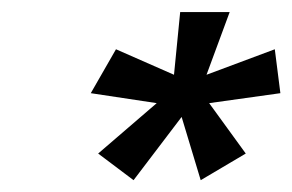

<svg xmlns="http://www.w3.org/2000/svg" viewBox="-20 -710 487 320"><path d="M202.6 -409.7 143.6 -454.1 241.2 -538.1 131.3 -554.7 173.3 -627.9 270 -585.4 280.3 -689.9H362.8L324.2 -585.4L438 -627.9L447.3 -554.7L328.6 -538.1L389.6 -454.1L314.5 -409.7L282.7 -515.1Z"/></svg>

Font: Acari Sans SemiBold
Style: Italic
Weight: 600
Italic angle: -13°
Designer: Alfredo Marco Pradil and Stefan Peev
Foundry: Hanken Design Co.
Version: Version 1.045;January 11, 2019;FontCreator 11.5.0.2425 64-bi